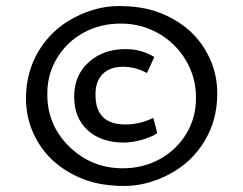

<svg xmlns="http://www.w3.org/2000/svg" viewBox="-20 -612 813 642"><path d="M299.3 -294.9Q299.3 -195.8 399.4 -195.8Q447.3 -195.8 492.7 -217.8L505.9 -167Q489.3 -154.8 456.1 -145Q422.9 -135.3 392.6 -135.3Q317.9 -135.7 272.9 -176.8Q228 -217.8 228 -289.1Q228 -360.4 276.9 -404.3Q325.7 -447.8 399.4 -447.8Q452.6 -447.8 496.1 -421.4L471.2 -367.7Q433.6 -388.7 390.6 -388.7Q347.7 -388.7 323.2 -364.3Q298.8 -339.8 299.3 -294.9ZM138.2 -297.4Q137.7 -193.8 211.9 -121.6Q286.1 -49.3 390.6 -49.3Q458 -49.3 513.7 -79.6Q569.3 -109.9 602.5 -164.1Q635.7 -218.3 635.3 -285.6Q635.7 -352.5 601.6 -410.2Q567.4 -467.8 509.8 -500.5Q452.1 -533.2 383.8 -533.2Q315.4 -533.2 259.8 -502.9Q204.1 -472.7 170.9 -418Q137.7 -363.8 138.2 -297.4ZM66.9 -284.7Q67.4 -373 110.4 -443.4Q153.3 -513.7 227.5 -552.7Q301.8 -591.8 377.9 -591.8Q455.1 -591.8 512.7 -569.8Q570.3 -547.9 613.3 -509.8Q656.2 -471.7 681.6 -416Q707 -360.4 706.5 -297.4Q706.1 -209 663.1 -138.7Q620.1 -68.4 545.9 -29.3Q471.7 9.8 395.5 9.8Q318.4 9.8 260.7 -12.2Q203.1 -34.2 160.2 -72.3Q117.2 -110.4 91.8 -166Q66.4 -221.7 66.9 -284.7Z"/></svg>

Font: Spinnaker
Style: Regular
Weight: 400
Designer: Elena Albertoni
Foundry: Elena Albertoni
Version: Version 1.001